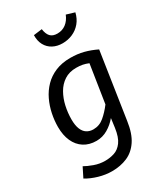

<svg xmlns="http://www.w3.org/2000/svg" viewBox="-240 -896 1060 1217"><g transform="rotate(-30 290.0 -287.5)"><path d="M337 -539Q389 -539 433.5 -527.5Q478 -516 523 -494L450 -12Q438 73 404.5 123Q371 173 321 194.5Q271 216 209 216Q162 216 113.5 202Q65 188 27 165L62 95Q86 109 124.5 123Q163 137 204 137Q239 137 271.5 126.5Q304 116 328 83.5Q352 51 361 -13L370 -80Q341 -45 302.5 -22.5Q264 0 220 0Q167 0 129 -24.5Q91 -49 71 -93.5Q51 -138 51 -198Q51 -245 61 -293.5Q71 -342 92 -386Q113 -430 146.5 -464.5Q180 -499 227.5 -519Q275 -539 337 -539ZM337 -466Q287 -466 251 -442.5Q215 -419 192.5 -379.5Q170 -340 159.5 -292.5Q149 -245 149 -197Q149 -154 160 -126.5Q171 -99 191.5 -86Q212 -73 239 -73Q283 -73 317.5 -102Q352 -131 383 -172L426 -449Q404 -458 384 -462Q364 -466 337 -466ZM343 -643Q303 -643 272.5 -659.5Q242 -676 225.5 -706.5Q209 -737 210 -779L272 -787Q277 -750 294 -731.5Q311 -713 345 -713Q381 -713 408 -733.5Q435 -754 450 -791L510 -773Q500 -731 475.5 -702Q451 -673 416.5 -658Q382 -643 343 -643Z"/></g></svg>

Font: Fira Sans Variable
Style: Italic
Weight: 397
Italic angle: -8°
Designer: Carrois Corporate & Edenspiekermann AG
Foundry: Carrois Corporate GbR & Edenspiekermann AG
Version: Version 4.202